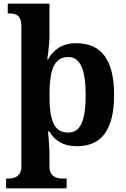

<svg xmlns="http://www.w3.org/2000/svg" viewBox="-20 -780 685 1040"><path d="M13 240H341V187H319C290 187 248 179 248 122V53C248 11 240 -68 240 -68H247C276 -19 321 12 397 12C527 12 598 -73 598 -266C598 -460 526 -546 393 -546C316 -546 269 -510 240 -458H236C236 -458 248 -539 248 -576V-760H22V-707H29C67 -707 96 -698 96 -637V122C96 179 54 187 25 187H13ZM350 -62C271 -62 248 -128 248 -266C248 -398 271 -471 351 -471C417 -471 444 -398 444 -265C444 -129 417 -62 350 -62Z"/></svg>

Font: Noto Serif NP Hmong
Style: Bold
Weight: 700
Designer: Dalton Maag Ltd
Foundry: Dalton Maag Ltd
Version: Version 1.001